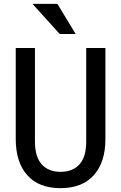

<svg xmlns="http://www.w3.org/2000/svg" viewBox="-20 -970 631 1000"><path d="M295 10Q182 10 122 -57.5Q62 -125 62 -246V-720H162V-233Q162 -154 197 -114.5Q232 -75 295 -75Q359 -75 394 -114Q429 -153 429 -232V-720H529V-245Q529 -125 468.5 -57.5Q408 10 295 10ZM291 -793 149 -950H279L374 -793Z"/></svg>

Font: Instrument Sans SemiCondensed Medium
Style: Regular
Weight: 500
Width: 4
Designer: Rodrigo Fuenzalida
Foundry: fragTYPE
Version: Version 1.000;gftools[0.9.28]